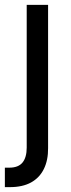

<svg xmlns="http://www.w3.org/2000/svg" viewBox="-35 -561 291 785"><path d="M74.2 -541H161.6V44.4Q162.1 93.8 144.3 129.9Q126.5 166 91.8 185.1Q57.1 204.1 5.4 204.1H-15.1V124.5H2.9Q40 124.5 57.1 103.5Q74.2 82.5 74.2 42.5Z"/></svg>

Font: Inter 17pt
Style: Regular
Weight: 400
Version: Version 4.001;git-66647c0bb